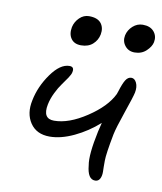

<svg xmlns="http://www.w3.org/2000/svg" viewBox="-80 -777 699 828"><g transform="rotate(10 270.0 -363.0)"><path d="M463.9 -587.9Q437 -587.9 421.4 -607.7Q405.8 -627.4 411.1 -653.8Q416.5 -677.7 435.5 -694.8Q454.6 -711.9 479 -711.9Q511.7 -711.9 528.1 -692.4Q544.4 -672.9 539.1 -646Q535.2 -626.5 514.9 -607.2Q494.6 -587.9 463.9 -587.9ZM231 -578.1Q201.2 -578.1 187.3 -597.9Q173.3 -617.7 179.2 -648.9Q184.6 -672.9 202.6 -690.4Q220.7 -708 244.1 -708Q281.2 -708 296.9 -688.5Q312.5 -668.9 307.1 -639.2Q301.8 -612.8 282.2 -595.5Q262.7 -578.1 231 -578.1ZM166 -167Q108.4 -167 80.8 -208Q53.2 -249 65.9 -308.1Q78.1 -370.1 117.9 -426Q157.7 -481.9 198.2 -481.9Q220.7 -481.9 214.8 -457Q213.4 -448.2 202.4 -431.6Q191.4 -415 178.7 -397.9Q166 -380.9 153.1 -354.5Q140.1 -328.1 134.8 -301.8Q122.1 -237.8 172.9 -237.8Q237.3 -237.8 314.7 -289.1Q392.1 -340.3 419.9 -397.9Q423.3 -406.7 424.8 -412.1Q435.1 -445.8 445.1 -461.9Q455.1 -478 470.2 -478Q484.4 -478 492.7 -460.7Q501 -443.4 496.1 -418Q492.2 -398.9 467 -326.2Q441.9 -253.4 436 -224.1Q418.9 -135.3 418.9 -106Q418.5 -89.4 418.9 -78.1Q419.4 -66.9 419.4 -57.1Q419.4 -47.4 418 -41Q412.6 -14.2 392.1 -14.2Q359.4 -14.2 354 -74.2Q345.7 -118.7 368.2 -224.1Q369.1 -230 377.9 -264.2Q329.6 -221.2 272.5 -194.1Q215.3 -167 166 -167Z"/></g></svg>

Font: Shantell Sans Irregular
Style: Italic
Weight: 300
Italic angle: -11.31°
Designer: Stephen Nixon, Anya Danilova, Shantell Martin
Foundry: Arrow Type
Version: Version 1.006;[9816181b4]